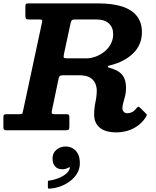

<svg xmlns="http://www.w3.org/2000/svg" viewBox="-55 -770 920 1135"><path d="M255.5 166.5Q255.5 195.5 270.2 213Q285 230.5 312.5 230.5Q323.5 230.5 332 228.2Q340.5 226 347 222Q353.5 218.5 357.2 219Q361 219.5 356.5 227.5Q351 246.5 330.8 261.2Q310.5 276 285.2 285.2Q260 294.5 239 297Q233.5 297.5 230.8 298.2Q228 299 228 305V335Q228 343 230.5 344.2Q233 345.5 240.5 345Q271 343 302 331.8Q333 320.5 359 301Q385 281.5 401 254.8Q417 228 417 195.5Q417 160 405 138.2Q393 116.5 374 106.2Q355 96 333.5 96Q301.5 96 278.5 115.5Q255.5 135 255.5 166.5ZM805 -74.5Q812.5 -86 812.8 -90.2Q813 -94.5 803.5 -103L774 -132.5Q765 -140.5 762 -139.5Q759 -138.5 751.5 -130Q737 -111.5 723 -106Q709 -100.5 697 -100.5Q684.5 -100.5 676.5 -109.2Q668.5 -118 668.5 -130Q668.5 -145 674 -163.2Q679.5 -181.5 684.8 -203.5Q690 -225.5 690 -251Q690 -293.5 673 -320Q656 -346.5 618.5 -360.5Q600 -367.5 591 -369.5Q582 -371.5 582 -376Q582 -380.5 591.2 -382.5Q600.5 -384.5 618.5 -390Q696 -414.5 740 -463Q784 -511.5 784 -580Q784 -635 755.8 -673Q727.5 -711 670 -730.5Q612.5 -750 524.5 -750H118Q104.5 -750 99.8 -747.5Q95 -745 95 -731.5V-677.5Q95 -663 98.8 -659Q102.5 -655 117 -655H173.5Q190.5 -655 193.2 -651.5Q196 -648 192.5 -633.5L82 -118Q79.5 -105 77.5 -100Q75.5 -95 58.5 -95H-15.5Q-28 -95 -31.5 -91.5Q-35 -88 -35 -75.5V-18.5Q-35 -7.5 -31.5 -3.8Q-28 0 -17 0H333.5Q348.5 0 351.8 -4.5Q355 -9 355 -24V-78.5Q355 -90 350.5 -92.5Q346 -95 334.5 -95H270Q253.5 -95 251.5 -99.8Q249.5 -104.5 252 -117L291.5 -305.5Q294 -317.5 299 -321.2Q304 -325 318 -325H414Q455.5 -325 477.8 -311Q500 -297 508.5 -276.2Q517 -255.5 517 -235.5Q517 -202 509.2 -165.8Q501.5 -129.5 501.5 -92Q501.5 -43.5 534.5 -15.5Q567.5 12.5 634 12.5Q666.5 12.5 698.8 3Q731 -6.5 758.5 -26Q786 -45.5 805 -74.5ZM345.5 -425Q326.5 -425 323 -428.8Q319.5 -432.5 322.5 -448L362.5 -634Q365.5 -647.5 370.8 -651.2Q376 -655 391.5 -655H514Q563.5 -655 588.8 -631.2Q614 -607.5 614 -568Q614 -536.5 600 -510.2Q586 -484 562.5 -465Q539 -446 510.8 -435.5Q482.5 -425 454 -425Z"/></svg>

Font: Besley
Style: Bold Italic
Weight: 700
Italic angle: -13°
Designer: Owen Earl
Foundry: indestructible type*
Version: Version 2.001